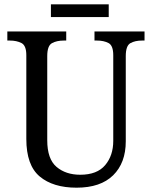

<svg xmlns="http://www.w3.org/2000/svg" viewBox="-20 -860 704 890"><path d="M335 10Q226 10 164 -42Q102 -94 102 -216V-604Q102 -649 79.5 -660.5Q57 -672 26 -672H14V-714H287V-672H275Q243 -672 221 -660Q199 -648 199 -600V-210Q199 -123 242 -86.5Q285 -50 352 -50Q430 -50 467.5 -94.5Q505 -139 505 -207V-604Q505 -649 483 -660.5Q461 -672 430 -672H418V-714H650V-672H638Q606 -672 584.5 -660Q563 -648 563 -600V-205Q563 -105 504.5 -47.5Q446 10 335 10ZM216 -781V-840H484V-781Z"/></svg>

Font: Noto Serif Tamil SemiCondensed
Style: Regular
Weight: 400
Width: 4
Designer: Indian Type Foundry, Tom Grace, and the Monotype Design Team
Foundry: Monotype Imaging Inc.
Version: Version 2.004; ttfautohint (v1.8.4.7-5d5b)